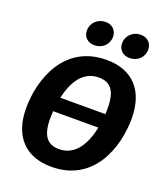

<svg xmlns="http://www.w3.org/2000/svg" viewBox="-166 -1039 1013 1169"><g transform="rotate(20 340.5 -454.0)"><path d="M298 -768C349 -768 388 -805 388 -855C388 -895 360 -925 316 -925C265 -925 225 -888 225 -837C225 -797 254 -768 298 -768ZM526 -768C577 -768 616 -805 616 -855C616 -895 588 -925 543 -925C493 -925 453 -888 453 -837C453 -797 482 -768 526 -768ZM401 -710C125 -710 39 -452 39 -267C39 -87 135 17 304 17C580 17 665 -240 665 -426C665 -607 569 -710 401 -710ZM392 -593C468 -593 506 -548 506 -437C506 -425 506 -411 505 -397H213C235 -496 285 -593 392 -593ZM312 -100C237 -100 198 -145 198 -258C198 -272 199 -288 200 -305H493C472 -203 422 -100 312 -100Z"/></g></svg>

Font: Fira Sans
Style: Bold Italic
Weight: 700
Italic angle: -8°
Designer: bBox Type GmbH & Carrois Corporate GbR & Edenspiekermann AG
Foundry: bBox Type GmbH & Carrois Corporate GbR & Edenspiekermann AG
Version: Version 4.301;PS 004.301;hotconv 1.0.88;makeotf.lib2.5.64775